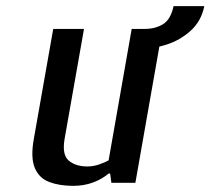

<svg xmlns="http://www.w3.org/2000/svg" viewBox="-20 -594 684 624"><path d="M218 10Q173 10 140 -2.5Q107 -15 93 -48.5Q79 -82 90 -143L153 -500H253L190 -143Q181 -91 203.5 -72Q226 -53 264 -53Q283 -53 302 -59.5Q321 -66 333 -73L408 -500H508L420 0H342L338 -30H333Q312 -12 282.5 -1Q253 10 218 10ZM437 -435 450 -500Q485 -500 510 -515.5Q535 -531 544 -574H644Q634 -525 599.5 -494Q565 -463 521 -449Q477 -435 437 -435Z"/></svg>

Font: Cuprum Medium
Style: Italic
Weight: 500
Italic angle: -10°
Version: Version 3.000